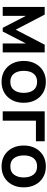

<svg xmlns="http://www.w3.org/2000/svg" viewBox="910 -1505 610 2470"><g transform="rotate(90 1215.0 -270.0)"><path d="M69.2 0V-540H168L361.7 -167L555.3 -540H654.2V0H538.8V-297.5L385.5 0H337.8L184.5 -297.5V0Z M1032.7 15Q951.4 15 891 -21.5Q830.6 -58 797.3 -122.3Q764 -186.6 764 -270.2Q764 -354.8 798 -419Q832 -483.2 892.5 -519.1Q952.9 -555 1032.7 -555Q1114 -555 1174.6 -518.5Q1235.2 -482.1 1268.7 -417.9Q1302.2 -353.7 1302.2 -270.2Q1302.2 -185.9 1268.5 -121.7Q1234.8 -57.4 1174.1 -21.2Q1113.4 15 1032.7 15ZM1032.7 -97.8Q1104.2 -97.8 1139.5 -146Q1174.7 -194.2 1174.7 -270.2Q1174.7 -348.6 1139 -395.4Q1103.3 -442.2 1032.7 -442.2Q984.2 -442.2 953 -420.3Q921.8 -398.5 906.6 -359.8Q891.5 -321.2 891.5 -270.2Q891.5 -191.4 927.3 -144.6Q963.2 -97.8 1032.7 -97.8Z M1412 0V-540H1797V-427.2H1532.3V0Z M2120.7 15Q2039.4 15 1979 -21.5Q1918.6 -58 1885.3 -122.3Q1852 -186.6 1852 -270.2Q1852 -354.8 1886 -419Q1920 -483.2 1980.5 -519.1Q2040.9 -555 2120.7 -555Q2202 -555 2262.6 -518.5Q2323.2 -482.1 2356.7 -417.9Q2390.2 -353.7 2390.2 -270.2Q2390.2 -185.9 2356.5 -121.7Q2322.8 -57.4 2262.1 -21.2Q2201.4 15 2120.7 15ZM2120.7 -97.8Q2192.2 -97.8 2227.5 -146Q2262.7 -194.2 2262.7 -270.2Q2262.7 -348.6 2227 -395.4Q2191.3 -442.2 2120.7 -442.2Q2072.2 -442.2 2041 -420.3Q2009.8 -398.5 1994.6 -359.8Q1979.5 -321.2 1979.5 -270.2Q1979.5 -191.4 2015.3 -144.6Q2051.2 -97.8 2120.7 -97.8Z"/></g></svg>

Font: Manrope ExtraLight
Style: Regular
Weight: 200
Designer: Mikhail Sharanda
Foundry: Mikhail Sharanda
Version: Version 4.505